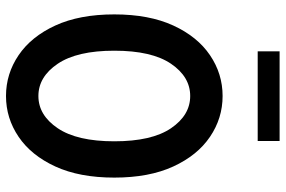

<svg xmlns="http://www.w3.org/2000/svg" viewBox="-176 -765 952 640"><g transform="rotate(90 300.0 -445.0)"><path d="M300 11Q226 11 164 -31Q102 -73 65 -153.5Q28 -234 28 -350Q28 -466 65 -546.5Q102 -627 164 -669Q226 -711 300 -711Q374 -711 436 -669Q498 -627 535 -546.5Q572 -466 572 -350Q572 -234 535 -153.5Q498 -73 436 -31Q374 11 300 11ZM300 -97Q364 -97 407.5 -161.5Q451 -226 451 -350Q451 -475 407.5 -539Q364 -603 300 -603Q236 -603 192.5 -539Q149 -475 149 -350Q149 -226 192.5 -161.5Q236 -97 300 -97ZM151 -828V-901H450V-828Z"/></g></svg>

Font: Red Hat Mono Medium
Style: Regular
Weight: 500
Monospace: yes
Designer: Pentagram, MCKL
Foundry: Pentagram, MCKL
Version: Version 1.023; ttfautohint (v1.8.3)